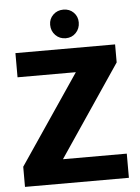

<svg xmlns="http://www.w3.org/2000/svg" viewBox="-56 -858 657 902"><g transform="rotate(-5 272.5 -407.0)"><path d="M505 -630V-545L214 -114H515V0H25V-95L310 -516H35V-630ZM209 -748Q209 -776 228.5 -795Q248 -814 277 -814Q306 -814 325 -795Q344 -776 344 -748Q344 -719 325 -699Q306 -679 277 -679Q248 -679 228.5 -699Q209 -719 209 -748Z"/></g></svg>

Font: Mukta Malar ExtraBold
Style: Regular
Weight: 800
Designer: Aadarsh Rajan, Girish Dalvi, Yashodeep Gholap
Foundry: Ek Type
Version: Version 2.538;PS 1.000;hotconv 16.6.51;makeotf.lib2.5.65220;